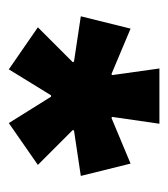

<svg xmlns="http://www.w3.org/2000/svg" viewBox="7 -686 382 436"><g transform="rotate(90 198.0 -468.0)"><path d="M196.5 -393 137.5 -297 42 -363 121 -442 120 -445 17 -460.5 45 -573.5 148.5 -530 150.5 -532 135.5 -639H261L245.5 -532L247.5 -530L351.5 -573.5L379.5 -460.5L276 -445L275.5 -442L354.5 -363L259.5 -297L199.5 -393Z"/></g></svg>

Font: Anek Kannada Medium
Style: Bold
Weight: 700
Version: Version 1.003